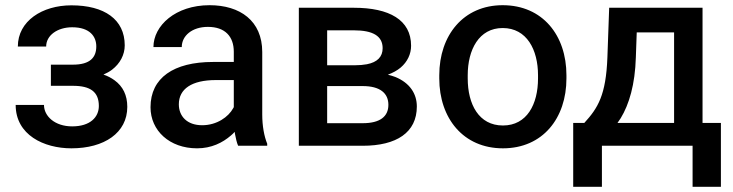

<svg xmlns="http://www.w3.org/2000/svg" viewBox="-20 -558 2805 735"><path d="M174.8 -310.5V-229.5H259.3C325.7 -229.5 358.4 -206.5 358.4 -152.3C358.4 -109.9 325.7 -74.2 256.3 -74.2C189.9 -74.2 148.4 -113.3 148.4 -156.2H40C40 -41.5 147.9 9.8 253.4 9.8C378.9 9.8 467.3 -49.3 467.3 -148.9C467.3 -193.4 450.7 -227.5 418 -251C405.8 -259.8 392.1 -267.1 376 -272.5C388.2 -277.8 398.9 -283.7 408.7 -291C439.9 -314.9 457.5 -348.6 457.5 -384.3C457.5 -483.9 379.4 -537.6 253.4 -537.6C141.6 -537.6 48.3 -477.5 48.3 -379.9H156.7C156.7 -422.9 200.2 -453.6 256.3 -453.6C324.2 -453.6 348.6 -418 348.6 -380.4C348.6 -338.9 325.7 -310.5 259.3 -310.5Z M879.4 -45.9C882.8 -28.3 886.2 -12.2 891.6 0H1002.9V-7.8C991.2 -36.1 983.9 -76.2 983.9 -119.6V-358.9C983.9 -478.5 898.9 -538.1 782.2 -538.1C651.4 -538.1 567.4 -459.5 567.4 -377.9H675.8C675.8 -420.9 715.3 -455.1 775.9 -455.1C841.8 -455.1 875 -418 875 -359.9V-320.8H795.4C644.5 -320.8 556.2 -259.8 556.2 -147.5C556.2 -58.1 628.9 9.8 734.4 9.8C789.6 9.8 832 -11.7 863.8 -39.1C869.1 -43.5 874 -48.3 878.4 -53.2C878.9 -50.8 878.9 -48.3 879.4 -45.9ZM872.6 -143.6C854.5 -110.4 810.1 -78.6 753.9 -78.6C695.8 -78.6 664.6 -113.3 664.6 -158.7C664.6 -217.8 714.4 -251.5 806.2 -251.5H875V-147.9C874.5 -146.5 873.5 -145 872.6 -143.6Z M1368.7 0C1498 0 1575.7 -50.8 1575.7 -150.4C1575.7 -199.7 1548.3 -240.7 1493.7 -263.2C1484.9 -266.6 1475.1 -269.5 1464.8 -272C1483.9 -279.3 1500.5 -288.1 1513.7 -299.3C1539.6 -321.3 1553.7 -351.1 1553.7 -382.8C1553.7 -481.9 1470.2 -528.3 1334.5 -528.3H1124V0ZM1368.7 -228.5C1435.5 -228.5 1466.8 -200.7 1466.8 -156.7C1466.8 -111.8 1434.6 -86.4 1368.7 -86.4H1232.4V-228.5ZM1232.4 -308.1V-441.9H1334.5C1407.2 -441.9 1444.8 -420.4 1444.8 -373.5C1444.8 -340.8 1424.8 -319.8 1384.3 -312C1371.1 -309.6 1355.5 -308.1 1337.4 -308.1Z M1661.6 -257.8C1661.6 -105.5 1753.4 9.8 1905.3 9.8C2057.6 9.8 2148.4 -105.5 2148.4 -257.8V-270C2148.4 -422.9 2057.1 -538.1 1904.3 -538.1C1753.9 -538.1 1661.6 -422.9 1661.6 -270ZM1770.5 -270C1770.5 -367.7 1813.5 -450.7 1904.3 -450.7C1996.6 -450.7 2039.6 -367.7 2039.6 -270V-257.8C2039.6 -158.7 1997.1 -77.6 1905.3 -77.6C1813 -77.6 1770.5 -158.7 1770.5 -257.8Z M2312 -528.3 2305.2 -338.4C2299.8 -193.8 2269 -144.5 2216.8 -87.4H2174.3V157.2H2284.2V0H2631.3V157.2H2739.7V-87.4H2669.4V-528.3ZM2356.4 -106C2388.2 -158.2 2411.1 -234.4 2414.1 -338.4L2417.5 -434.1H2560.5V-87.4H2343.8C2348.1 -93.3 2352.1 -99.6 2356.4 -106Z"/></svg>

Font: Bert Sans Medium
Style: Regular
Weight: 500
Designer: Christian Robertson (Google), Cristiano Sobral
Foundry: Google, Cristiano Sobral
Version: Version 3.101